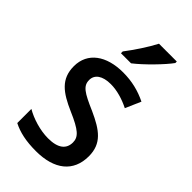

<svg xmlns="http://www.w3.org/2000/svg" viewBox="-239 -835 914 914"><g transform="rotate(45 218.0 -378.0)"><path d="M374 -756V-766H254C231 -721 191 -661 158 -618V-606H226C273 -642 347 -718 374 -756ZM397 -151C397 -237 344 -274 256 -314C168 -352 141 -369 141 -409C141 -445 172 -468 228 -468C271 -468 316 -454 356 -434L390 -512C341 -536 290 -549 230 -549C118 -549 43 -496 43 -404C43 -318 96 -280 185 -241C273 -203 297 -181 297 -144C297 -100 266 -74 199 -74C145 -74 85 -93 44 -117V-22C85 -1 134 10 201 10C325 10 397 -47 397 -151Z"/></g></svg>

Font: Noto Sans Devanagari SemiCondensed Medium
Style: Regular
Weight: 500
Width: 4
Designer: Jelle Bosma - Monotype Design Team
Foundry: Monotype Imaging Inc.
Version: Version 2.004